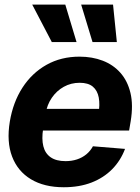

<svg xmlns="http://www.w3.org/2000/svg" viewBox="-20 -797 604 828"><path d="M255.1 10.5Q170.6 10.5 113.4 -24Q56.2 -58.5 32.1 -122Q8 -185.4 22.3 -272.5Q36.2 -356.2 77 -419.2Q117.8 -482.2 180.6 -517.5Q243.4 -552.7 322.9 -552.7Q377.7 -552.7 423 -535.3Q468.3 -517.9 499.2 -483.1Q530.2 -448.2 542.6 -396.2Q555.1 -344.1 543.6 -274.4L536.8 -234.2H76.1L91.5 -327.5H479.2L404.4 -304.3Q411.6 -346.1 405.9 -376.4Q400.2 -406.7 380.3 -423.4Q360.4 -440 323.6 -440Q286.1 -440 255.1 -422.7Q224.1 -405.4 203.7 -375.6Q183.2 -345.9 176.9 -307.8L166.1 -241.8Q159.1 -197.7 166.9 -166.4Q174.7 -135.2 198.5 -118.7Q222.4 -102.1 262.6 -102.1Q289.5 -102.1 312.1 -109.6Q334.8 -117.1 352.2 -131.4Q369.7 -145.8 380.8 -166.2L519.2 -154.9Q500.3 -104.5 463.7 -67.3Q427.1 -30.2 374.7 -9.8Q322.2 10.5 255.1 10.5ZM203.4 -615.6 119 -777.1H261.6L310.1 -615.6ZM379 -615.6 330 -777.1H467.5L483.9 -615.6Z"/></svg>

Font: Inter Tight
Style: Italic
Weight: 400
Italic angle: -9.39999°
Designer: Rasmus Andersson
Foundry: rsms
Version: Version 3.002